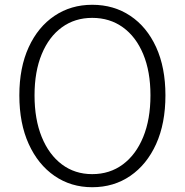

<svg xmlns="http://www.w3.org/2000/svg" viewBox="-20 -762 766 795"><path d="M361.8 13.2Q273.9 13.2 205.8 -33.7Q137.7 -80.6 98.9 -165.8Q60.1 -251 60.1 -367.2Q60.1 -482.4 98.9 -566.7Q137.7 -650.9 205.8 -696.5Q273.9 -742.2 361.8 -742.2Q451.2 -742.2 519.5 -696.5Q587.9 -650.9 626.5 -566.7Q665 -482.4 665 -367.2Q665 -251 626.5 -165.8Q587.9 -80.6 519.5 -33.7Q451.2 13.2 361.8 13.2ZM361.8 -41Q434.6 -41 488.8 -81.3Q543 -121.6 573 -194.8Q603 -268.1 603 -367.2Q603 -465.8 573 -537.8Q543 -609.9 488.8 -648.9Q434.6 -688 361.8 -688Q290 -688 236.3 -648.9Q182.6 -609.9 152.8 -537.8Q123 -465.8 123 -367.2Q123 -268.1 152.8 -194.8Q182.6 -121.6 236.3 -81.3Q290 -41 361.8 -41Z"/></svg>

Font: Source Han Sans CN Light
Style: Regular
Weight: 300
Designer: Ryoko NISHIZUKA  (kana, bopomofo & ideographs); Paul D. Hunt (Latin, Greek & Cyrillic); Sandoll Communications , Soo-you
Foundry: Adobe
Version: Version 2.000;hotconv 1.0.107;makeotfexe 2.5.65593